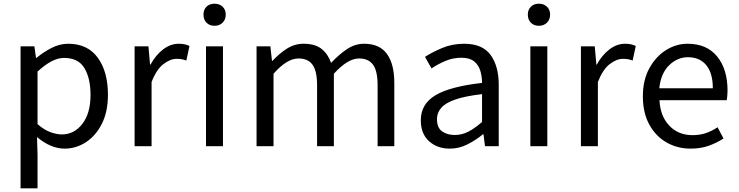

<svg xmlns="http://www.w3.org/2000/svg" viewBox="-20 -795 4018 1044"><path d="M91.8 229V-543H167L175.8 -480H178.2Q214.8 -510.7 259.3 -533.9Q303.7 -557.1 351.1 -557.1Q456.1 -557.1 511.5 -481.4Q566.9 -405.8 566.9 -279.8Q566.9 -187 533.7 -121.6Q500.5 -56.2 446.8 -21.5Q393.1 13.2 331.1 13.2Q256.3 13.2 181.2 -49.8L184.1 44.9V229ZM315.9 -64Q383.3 -64 427.7 -121.3Q472.2 -178.7 472.2 -278.8Q472.2 -369.6 439 -424.8Q405.8 -480 328.1 -480Q294.4 -480 258.8 -460.9Q223.1 -441.9 184.1 -405.8V-120.1Q220.2 -88.4 254.6 -76.2Q289.1 -64 315.9 -64Z M711.9 0V-543H787.1L795.9 -443.8H798.3Q826.7 -495.6 866.9 -526.4Q907.2 -557.1 952.1 -557.1Q987.3 -557.1 1010.3 -544.9L993.2 -465.8Q979.5 -470.7 968.5 -472.9Q957.5 -475.1 939.9 -475.1Q906.2 -475.1 868.7 -446.5Q831.1 -418 804.2 -349.1V0Z M1100.1 0V-543H1192.4V0ZM1146.5 -654.8Q1119.1 -654.8 1102.8 -671.6Q1086.4 -688.5 1086.4 -715.8Q1086.4 -742.2 1102.8 -758.5Q1119.1 -774.9 1146.5 -774.9Q1173.3 -774.9 1190.4 -758.5Q1207.5 -742.2 1207.5 -715.8Q1207.5 -688.5 1190.4 -671.6Q1173.3 -654.8 1146.5 -654.8Z M1375 0V-543H1450.2L1459 -463.9H1461.4Q1497.1 -502.9 1539.3 -530Q1581.5 -557.1 1630.4 -557.1Q1693.4 -557.1 1728.5 -529.1Q1763.7 -501 1780.3 -453.1Q1822.8 -498.5 1866.5 -527.8Q1910.2 -557.1 1960 -557.1Q2043.5 -557.1 2083.7 -502.2Q2124 -447.3 2124 -344.2V0H2033.2V-332Q2033.2 -408.7 2008.5 -442.9Q1983.9 -477.1 1932.1 -477.1Q1870.6 -477.1 1795.4 -394V0H1704.1V-332Q1704.1 -408.7 1679.4 -442.9Q1654.8 -477.1 1603 -477.1Q1540 -477.1 1467.3 -394V0Z M2425.8 13.2Q2357.9 13.2 2313 -27.1Q2268.1 -67.4 2268.1 -141.1Q2268.1 -229.5 2347.9 -277.1Q2427.7 -324.7 2601.1 -344.2Q2601.1 -378.9 2591.6 -410.4Q2582 -441.9 2557.9 -461.4Q2533.7 -481 2488.8 -481Q2441.9 -481 2400.1 -462.9Q2358.4 -444.8 2326.2 -422.9L2291 -485.8Q2327.6 -509.8 2382.8 -533.4Q2438 -557.1 2503.9 -557.1Q2603.5 -557.1 2647.7 -496.1Q2691.9 -435.1 2691.9 -334V0H2617.2L2608.9 -64.9H2606Q2566.9 -32.7 2521.5 -9.8Q2476.1 13.2 2425.8 13.2ZM2452.1 -61Q2491.2 -61 2526.1 -78.9Q2561 -96.7 2601.1 -131.8V-283.2Q2509.3 -272.5 2455.8 -253.9Q2402.3 -235.4 2379.2 -208.7Q2356 -182.1 2356 -147Q2356 -100.6 2383.8 -80.8Q2411.6 -61 2452.1 -61Z M2863.8 0V-543H2956.1V0ZM2910.2 -654.8Q2882.8 -654.8 2866.5 -671.6Q2850.1 -688.5 2850.1 -715.8Q2850.1 -742.2 2866.5 -758.5Q2882.8 -774.9 2910.2 -774.9Q2937 -774.9 2954.1 -758.5Q2971.2 -742.2 2971.2 -715.8Q2971.2 -688.5 2954.1 -671.6Q2937 -654.8 2910.2 -654.8Z M3138.7 0V-543H3213.9L3222.7 -443.8H3225.1Q3253.4 -495.6 3293.7 -526.4Q3334 -557.1 3378.9 -557.1Q3414.1 -557.1 3437 -544.9L3419.9 -465.8Q3406.2 -470.7 3395.3 -472.9Q3384.3 -475.1 3366.7 -475.1Q3333 -475.1 3295.4 -446.5Q3257.8 -418 3231 -349.1V0Z M3735.8 13.2Q3663.1 13.2 3604.2 -20.5Q3545.4 -54.2 3510.5 -117.9Q3475.6 -181.6 3475.6 -271Q3475.6 -359.4 3510.7 -423.6Q3545.9 -487.8 3601.3 -522.5Q3656.7 -557.1 3718.8 -557.1Q3823.2 -557.1 3879.6 -487.8Q3936 -418.5 3936 -301.8Q3936 -287.1 3934.6 -273.9Q3933.1 -260.7 3931.6 -250H3565.9Q3570.3 -163.1 3619.4 -111.6Q3668.5 -60.1 3745.6 -60.1Q3785.6 -60.1 3818.4 -71.3Q3851.1 -82.5 3881.8 -103L3914.1 -42Q3878.4 -18.6 3834.5 -2.7Q3790.5 13.2 3735.8 13.2ZM3564.9 -314.9H3856Q3856 -397.5 3820.3 -440.7Q3784.7 -483.9 3720.7 -483.9Q3663.1 -483.9 3618.2 -439.9Q3573.2 -396 3564.9 -314.9Z"/></svg>

Font: Source Han Sans CN
Style: Regular
Weight: 400
Designer: Ryoko NISHIZUKA  (kana, bopomofo & ideographs); Paul D. Hunt (Latin, Greek & Cyrillic); Sandoll Communications , Soo-you
Foundry: Adobe
Version: Version 2.004;hotconv 1.0.118;makeotfexe 2.5.65603